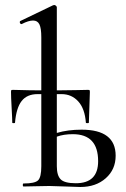

<svg xmlns="http://www.w3.org/2000/svg" viewBox="-20 -745 504 767"><path d="M306 -227Q442 -227 442 -123Q442 -68 402.5 -33Q363 2 301 2Q287 2 241.5 0Q196 -2 177 -2Q157 -2 122 -1Q87 0 74 0Q71 0 71 -6Q71 -12 74 -12Q119 -12 132 -24.5Q145 -37 145 -81V-369H130Q88 -369 66.5 -341.5Q45 -314 40 -255Q40 -253 34.5 -253Q29 -253 29 -255Q29 -269 26.5 -313.5Q24 -358 24 -377Q24 -383 25 -384.5Q26 -386 32 -386Q40 -386 54.5 -385.5Q69 -385 96 -384.5Q123 -384 145 -384V-596Q145 -632 137.5 -647.5Q130 -663 112 -663Q94 -663 67 -649Q64 -648 61.5 -650.5Q59 -653 59 -656.5Q59 -660 61 -661L192 -724Q194 -725 197 -725Q200 -725 203.5 -722Q207 -719 207 -716V-384Q240 -384 282.5 -385Q325 -386 331 -386Q337 -386 338 -384.5Q339 -383 339 -377Q339 -361 337 -315Q335 -269 335 -255Q335 -253 329 -253Q323 -253 323 -255Q319 -311 292.5 -340Q266 -369 226 -369H207V-214Q251 -227 306 -227ZM283 -13Q372 -13 372 -101Q372 -209 271 -209Q234 -209 207 -199V-81Q207 -44 222.5 -28.5Q238 -13 283 -13Z"/></svg>

Font: Cormorant Garamond Book
Style: Regular
Weight: 500
Designer: Christian Thalmann (Catharsis Fonts)
Version: Version 1.000;PS 002.000;hotconv 1.0.88;makeotf.lib2.5.64775